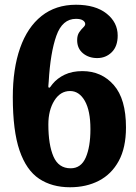

<svg xmlns="http://www.w3.org/2000/svg" viewBox="-20 -780 575 810"><path d="M339.5 -678.5Q339.5 -687.5 329.8 -694Q320 -700.5 300.5 -700.5Q243 -700.5 217.8 -629.2Q192.5 -558 185.5 -436Q185 -423.5 184 -417.8Q183 -412 186 -410.5Q189 -408.5 192 -413Q195 -417.5 201.5 -425.5Q221.5 -450 253 -465Q284.5 -480 327.5 -480Q408.5 -480 460 -421.2Q511.5 -362.5 511.5 -242.5Q511.5 -157 481 -101Q450.5 -45 397.2 -17.5Q344 10 275.5 10Q199 10 145 -26Q91 -62 62.5 -145Q34 -228 34 -370Q34 -490 64.8 -577.5Q95.5 -665 155.2 -712.5Q215 -760 300.5 -760Q382.5 -760 429.5 -722.8Q476.5 -685.5 476.5 -630Q476.5 -584.5 451.5 -559.8Q426.5 -535 390 -535Q354.5 -535 330 -555.2Q305.5 -575.5 305.5 -610.5Q305.5 -631 314 -643.5Q322.5 -656 331 -664Q339.5 -672 339.5 -678.5ZM361.5 -235Q361.5 -313 337.8 -354.5Q314 -396 275.5 -396Q234.5 -396 209.2 -355.5Q184 -315 184 -255Q184 -169.5 205.5 -119.8Q227 -70 278 -70Q322 -70 341.8 -115.5Q361.5 -161 361.5 -235Z"/></svg>

Font: Besley* Narrow
Style: Bold
Weight: 700
Width: 4
Designer: Owen Earl
Foundry: indestructible type*
Version: Version 3.000; ttfautohint (v1.8.3)